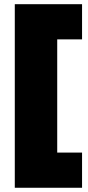

<svg xmlns="http://www.w3.org/2000/svg" viewBox="-20 -762 417 906"><path d="M49.8 124V-742.2H367.2V-576.2H250V-42H367.2V124Z"/></svg>

Font: Trueno Black
Style: Regular
Weight: 900
Designer: Julieta Ulanovsky
Foundry: Julieta Ulanovsky
Version: Version 3.001b | FøM Fix